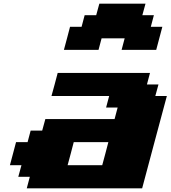

<svg xmlns="http://www.w3.org/2000/svg" viewBox="-20 -1020 924 1040"><path d="M125 0H750Q772 -83 816.7 -250Q861.3 -417 883.8 -500H821.3L838.4 -562.5H775.9L792.5 -625H292.5Q287.1 -604 275.9 -562.3Q264.6 -520.5 258.8 -500H571.3L554.7 -437.5H617.2L600.6 -375H225.6L208.5 -312.5H146L129.4 -250H66.9Q61.5 -229 50.3 -187.3Q39.1 -145.5 33.7 -125H96.2L79.1 -62.5H141.6ZM533.7 -125H346.2Q352.1 -145.5 363 -187.3Q374 -229 379.4 -250H566.9Q561.5 -229 550.5 -187.3Q539.6 -145.5 533.7 -125ZM638.7 -750H826.2Q831.5 -770.5 842.8 -812.5Q854 -854.5 859.4 -875H796.9L813.5 -937.5H751L768.1 -1000H518.1L501 -937.5H438.5L421.9 -875H359.4Q354 -854 343 -812.5Q332 -771 326.2 -750H513.7L530.3 -812.5H655.3Z"/></svg>

Font: Faithful 32x
Style: BoldOblique
Weight: 400
Foundry: Faithful Resource Pack
Version: Version 1.0; January 27, 2023